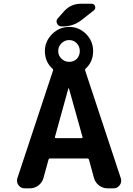

<svg xmlns="http://www.w3.org/2000/svg" viewBox="-20 -1110 724 1042"><path d="M397.5 -791Q413.1 -808.6 413.1 -833Q413.1 -857.4 396.5 -875Q379.9 -892.6 355.5 -892.6Q331.1 -892.6 313.5 -875Q295.9 -857.4 295.9 -833Q295.9 -808.6 313.5 -791.5Q331.1 -774.4 355.5 -774.4Q379.9 -774.4 397.5 -791ZM462.9 -243.2Q460.9 -250 453.1 -250H252Q245.1 -250 243.2 -243.2L215.8 -143.6Q209 -119.1 188.5 -103.5Q168 -87.9 142.6 -87.9H114.3Q92.8 -87.9 80.1 -105.5Q72.3 -116.2 72.3 -128.9Q72.3 -135.7 74.2 -142.6L267.6 -726.6Q269.5 -733.4 263.7 -738.3Q223.6 -775.4 223.6 -833Q223.6 -885.7 262.7 -924.8Q301.8 -963.9 355.5 -963.9Q409.2 -963.9 447.3 -925.3Q485.4 -886.7 485.4 -833Q485.4 -774.4 445.3 -738.3Q440.4 -733.4 442.4 -726.6L635.7 -142.6Q637.7 -135.7 637.7 -128.9Q637.7 -116.2 629.9 -105.5Q617.2 -87.9 596.7 -87.9H563.5Q538.1 -87.9 517.6 -103.5Q497.1 -119.1 490.2 -143.6ZM325.2 -1045.9Q362.3 -1089.8 419.9 -1089.8H476.6Q491.2 -1089.8 496.1 -1076.2Q497.1 -1072.3 497.1 -1068.4Q497.1 -1060.5 489.3 -1053.7L424.8 -1002.9Q379.9 -966.8 322.3 -966.8H313.5Q296.9 -966.8 289.6 -982.4Q282.2 -998 293.9 -1010.7ZM354.5 -628.9Q354.5 -630.9 352.5 -630.9Q350.6 -630.9 350.6 -628.9L278.3 -367.2Q277.3 -364.3 278.8 -362.3Q280.3 -360.4 283.2 -360.4H422.9Q425.8 -360.4 427.2 -362.3Q428.7 -364.3 427.7 -367.2Z"/></svg>

Font: Gen Jyuu Gothic Bold
Style: Bold
Weight: 700
Designer: [Source Han Sans]
Ryoko NISHIZUKA  (kana & ideographs); Paul D. Hunt (Latin, Greek & Cyrillic); Wenlong ZHANG  (bopomofo
Version: Version 1.002.20150607